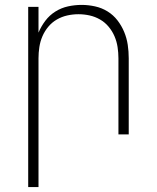

<svg xmlns="http://www.w3.org/2000/svg" viewBox="-20 -548 640 783"><path d="M95 215V-520H137V-415Q148 -441 165 -463.5Q182 -486 206 -501Q230 -516 257.5 -522Q285 -528 313 -528Q340 -528 367.5 -522Q395 -516 418.5 -501.5Q442 -487 459 -465Q476 -443 486.5 -417.5Q497 -392 501 -365Q505 -338 505 -310V0H463V-310Q463 -333 459.5 -356Q456 -379 447 -400Q438 -421 423 -439Q408 -457 388 -468.5Q368 -480 345.5 -485Q323 -490 300 -490Q277 -490 254.5 -485Q232 -480 212 -468.5Q192 -457 177 -439Q162 -421 153 -400Q144 -379 140.5 -356Q137 -333 137 -310V215Z"/></svg>

Font: Iosevka Extralight Extended
Style: Regular
Weight: 200
Width: 7
Monospace: yes
Designer: Belleve Invis
Foundry: Belleve Invis
Version: Version 32.5.0; ttfautohint (v1.8.4)